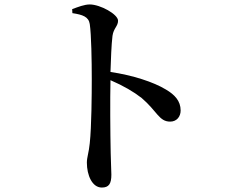

<svg xmlns="http://www.w3.org/2000/svg" viewBox="-20 -796 1040 862"><path d="M304 -755 305 -737C351 -730 378 -721 383 -688C390 -641 392 -523 392 -441C392 -374 391 -227 383 -153C379 -111 370 -90 370 -66C370 -9 394 46 437 46C469 46 480 29 480 -12C480 -27 478 -59 477 -108C475 -203 474 -348 476 -436C536 -410 580 -384 616 -356C686 -296 694 -250 744 -250C774 -250 791 -273 791 -300C791 -343 764 -371 725 -394C669 -428 576 -458 476 -473C478 -531 480 -593 485 -635C490 -670 510 -678 510 -703C510 -732 430 -776 383 -776C359 -776 331 -765 304 -755Z"/></svg>

Font: Noto Serif CJK KR SemiBold
Style: Regular
Weight: 600
Designer: Ryoko NISHIZUKA 西塚涼子 (kana & ideographs); Frank Grießhammer (Latin, Greek & Cyrillic); Wenlong ZHANG 张文龙 (bopomofo); San
Foundry: Adobe
Version: Version 2.001;hotconv 1.1.0;makeotfexe 2.6.0